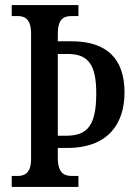

<svg xmlns="http://www.w3.org/2000/svg" viewBox="-20 -734 537 754"><path d="M26 0H288V-43H262C231 -43 207 -56 207 -114V-153H244C408 -153 469 -252 469 -371C469 -501 402 -572 260 -572H207V-600C207 -659 229 -671 262 -671H288V-714H26V-671H49C78 -671 102 -659 102 -602V-110C102 -55 78 -43 49 -43H26ZM240 -201H207V-522H247C328 -522 358 -478 358 -367C358 -241 323 -201 240 -201Z"/></svg>

Font: Noto Serif Armenian ExtraCondensed Medium
Style: Regular
Weight: 500
Width: 2
Designer: Monotype Design Team
Foundry: Monotype Imaging Inc.
Version: Version 2.008